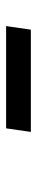

<svg xmlns="http://www.w3.org/2000/svg" viewBox="240 -976 123 644"><g transform="rotate(-90 302.0 -654.5)"><path d="M181 -613 193 -696H536L524 -613Z"/></g></svg>

Font: Chivo Medium
Style: Bold Italic
Weight: 700
Italic angle: -8.05°
Version: Version 2.002